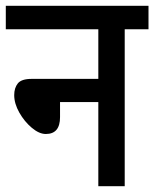

<svg xmlns="http://www.w3.org/2000/svg" viewBox="-20 -642 532 662"><path d="M0 -622H492V-541H410V0H319V-290H187V-238Q187 -180 138 -180Q115 -180 89.5 -201.5Q64 -223 46.5 -254Q29 -285 29 -314Q29 -339 41.5 -354.5Q54 -370 89 -370H319V-541H0Z"/></svg>

Font: Noto Sans Condensed Medium
Style: Regular
Weight: 500
Width: 3
Designer: Monotype Design Team
Foundry: Monotype Imaging Inc.
Version: Version 2.013; ttfautohint (v1.8.4.7-5d5b)